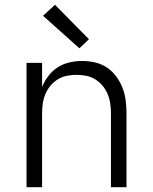

<svg xmlns="http://www.w3.org/2000/svg" viewBox="-20 -783 640 803"><path d="M91 0V-520H156V-419Q166 -444 182.5 -465.5Q199 -487 221.5 -501.5Q244 -516 270.5 -522Q297 -528 323 -528Q350 -528 377 -522Q404 -516 426.5 -501Q449 -486 465.5 -464Q482 -442 492 -416.5Q502 -391 505.5 -364Q509 -337 509 -310V0H444V-310Q444 -330 441 -350.5Q438 -371 430 -390Q422 -409 409 -424.5Q396 -440 378.5 -451Q361 -462 340.5 -466Q320 -470 300 -470Q280 -470 259.5 -466Q239 -462 221.5 -451Q204 -440 191 -424.5Q178 -409 170 -390Q162 -371 159 -350.5Q156 -330 156 -310V0ZM312 -581 160 -717 210 -763 352 -619Z"/></svg>

Font: Iosevka Aile Custom Light
Style: Regular
Weight: 300
Designer: Belleve Invis
Foundry: Belleve Invis
Version: Version 17.0.2; ttfautohint (v1.8.3)